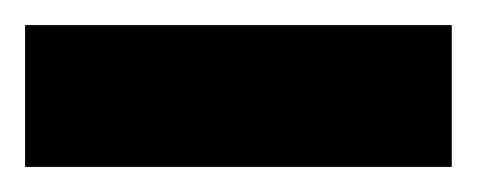

<svg xmlns="http://www.w3.org/2000/svg" viewBox="-40 -133 380 153"><path d="M-20 0V-113H320V0Z"/></svg>

Font: Reem Kufi Fun Medium
Style: Regular
Weight: 500
Designer: Khaled Hosny
Version: Version 1.005